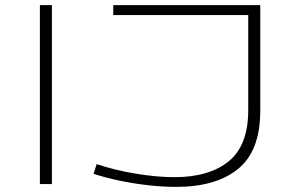

<svg xmlns="http://www.w3.org/2000/svg" viewBox="-20 -720 1146 751"><path d="M136 0V-700H183V0ZM346 -40 358 -78Q430 -54 512.5 -40.5Q595 -27 662 -27Q798 -27 874.5 -89Q951 -151 951 -290V-661H423V-700H998V-287Q998 -130 911.5 -59.5Q825 11 669 11Q620 11 564 5Q508 -1 452 -12.5Q396 -24 346 -40Z"/></svg>

Font: Georama ExtraExtended ExtraLight
Style: Regular
Weight: 200
Width: 8
Designer: Jean-Baptiste Levee
Foundry: Production Type
Version: Version 1.000